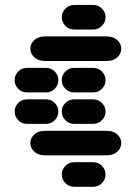

<svg xmlns="http://www.w3.org/2000/svg" viewBox="-20 -881 540 763"><path d="M275.4 -138.7H349.6Q371.1 -138.7 385.3 -153.3Q399.4 -168 399.4 -187.5Q399.4 -207 385.3 -221.7Q371.1 -236.3 349.6 -236.3H275.4Q253.9 -236.3 239.7 -221.7Q225.6 -207 225.6 -187.5Q225.6 -168 239.7 -153.3Q253.9 -138.7 275.4 -138.7ZM159.2 -263.7H403.3Q430.7 -263.7 446.3 -278.3Q461.9 -293 461.9 -312.5Q461.9 -332 446.3 -346.7Q430.7 -361.3 403.3 -361.3H159.2Q131.8 -361.3 116.2 -346.7Q100.6 -332 100.6 -312.5Q100.6 -293 116.2 -278.3Q131.8 -263.7 159.2 -263.7ZM87.9 -388.7H162.1Q183.6 -388.7 197.8 -403.3Q211.9 -418 211.9 -437.5Q211.9 -457 197.8 -471.7Q183.6 -486.3 162.1 -486.3H87.9Q66.4 -486.3 52.2 -471.7Q38.1 -457 38.1 -437.5Q38.1 -418 52.2 -403.3Q66.4 -388.7 87.9 -388.7ZM275.4 -388.7H349.6Q371.1 -388.7 385.3 -403.3Q399.4 -418 399.4 -437.5Q399.4 -457 385.3 -471.7Q371.1 -486.3 349.6 -486.3H275.4Q253.9 -486.3 239.7 -471.7Q225.6 -457 225.6 -437.5Q225.6 -418 239.7 -403.3Q253.9 -388.7 275.4 -388.7ZM87.9 -513.7H162.1Q183.6 -513.7 197.8 -528.3Q211.9 -543 211.9 -562.5Q211.9 -582 197.8 -596.7Q183.6 -611.3 162.1 -611.3H87.9Q66.4 -611.3 52.2 -596.7Q38.1 -582 38.1 -562.5Q38.1 -543 52.2 -528.3Q66.4 -513.7 87.9 -513.7ZM275.4 -513.7H349.6Q371.1 -513.7 385.3 -528.3Q399.4 -543 399.4 -562.5Q399.4 -582 385.3 -596.7Q371.1 -611.3 349.6 -611.3H275.4Q253.9 -611.3 239.7 -596.7Q225.6 -582 225.6 -562.5Q225.6 -543 239.7 -528.3Q253.9 -513.7 275.4 -513.7ZM159.2 -638.7H403.3Q430.7 -638.7 446.3 -653.3Q461.9 -668 461.9 -687.5Q461.9 -707 446.3 -721.7Q430.7 -736.3 403.3 -736.3H159.2Q131.8 -736.3 116.2 -721.7Q100.6 -707 100.6 -687.5Q100.6 -668 116.2 -653.3Q131.8 -638.7 159.2 -638.7ZM275.4 -763.7H349.6Q371.1 -763.7 385.3 -778.3Q399.4 -793 399.4 -812.5Q399.4 -832 385.3 -846.7Q371.1 -861.3 349.6 -861.3H275.4Q253.9 -861.3 239.7 -846.7Q225.6 -832 225.6 -812.5Q225.6 -793 239.7 -778.3Q253.9 -763.7 275.4 -763.7Z"/></svg>

Font: Workbench
Style: Regular
Weight: 400
Designer: Jens Kutilek
Foundry: Jens Kutilek
Version: Version 2.001